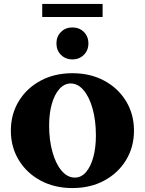

<svg xmlns="http://www.w3.org/2000/svg" viewBox="-20 -943 734 973"><path d="M347 10Q256 10 185.5 -28Q115 -66 75 -132Q35 -198 35 -281Q35 -364 75 -430Q115 -496 185.5 -534Q256 -572 347 -572Q438 -572 508.5 -534Q579 -496 619 -430Q659 -364 659 -281Q659 -198 619 -132Q579 -66 508.5 -28Q438 10 347 10ZM359 -43Q392 -43 416 -71Q440 -99 453 -147Q466 -195 466 -256Q466 -332 449.5 -391.5Q433 -451 404 -485.5Q375 -520 338 -520Q306 -520 281 -492Q256 -464 242.5 -416Q229 -368 229 -307Q229 -232 246 -172Q263 -112 292.5 -77.5Q322 -43 359 -43ZM347 -642Q312 -642 289 -665Q266 -688 266 -723Q266 -758 289 -781Q312 -804 347 -804Q382 -804 405 -781Q428 -758 428 -723Q428 -688 405 -665Q382 -642 347 -642ZM194 -857V-923H500V-857Z"/></svg>

Font: Spectral SC ExtraBold
Style: Regular
Weight: 800
Designer: Jean-Baptiste Levee
Foundry: Production Type
Version: Version 2.001